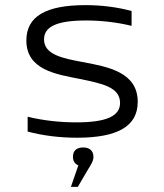

<svg xmlns="http://www.w3.org/2000/svg" viewBox="-20 -529 640 750"><path d="M290 -221C378 -203 449 -189 449 -127C449 -76 397 -51 278 -51C215 -51 149 -58 88 -73V-15C149 1 214 9 281 9C438 9 518 -35 518 -131C518 -247 403 -268 301 -287C227 -301 152 -315 152 -375C152 -424 200 -449 316 -449C375 -449 437 -442 494 -428V-486C439 -501 377 -509 314 -509C159 -509 83 -465 83 -371C83 -256 199 -239 290 -221ZM257 201H284L322 136C335 115 345 100 345 84C345 61 331 47 305 47C279 47 265 60 265 83V84C265 100 272 111 286 117Z"/></svg>

Font: LT Wave Mono Light
Style: Regular
Weight: 300
Designer: Daniel Lyons
Version: Version 2.5 (Glyphs App)